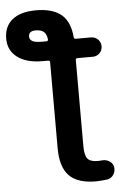

<svg xmlns="http://www.w3.org/2000/svg" viewBox="-64 -809 705 1061"><g transform="rotate(-5 288.5 -278.5)"><path d="M219.7 -587.9Q223.6 -587.9 226.6 -590.8Q229.5 -593.8 228.5 -597.7Q225.6 -624 212.9 -637.7Q197.3 -653.3 165 -653.3Q126 -653.3 126 -622.1Q126 -587.9 189.5 -587.9ZM372.1 5.9Q372.1 57.6 387.7 76.7Q403.3 95.7 444.3 95.7Q454.1 95.7 464.8 94.7Q468.8 93.8 473.6 93.8Q491.2 93.8 506.8 102.5Q526.4 113.3 531.2 134.8Q532.2 141.6 532.2 147.5Q532.2 164.1 523.4 177.7Q510.7 198.2 488.3 202.1Q457 206.1 425.8 207Q323.2 207 276.4 158.7Q229.5 110.4 229.5 5.9V-470.7Q229.5 -480.5 219.7 -480.5H189.5Q98.6 -480.5 48.8 -518.6Q-1 -556.6 -1 -622.1Q-1 -689.5 44.9 -726.6Q90.8 -763.7 176.8 -763.7Q271.5 -763.7 320.3 -720.7Q365.2 -678.7 371.1 -597.7Q372.1 -587.9 381.8 -587.9H466.8Q489.3 -587.9 504.9 -572.3Q520.5 -556.6 520.5 -534.2Q520.5 -511.7 504.9 -496.1Q489.3 -480.5 466.8 -480.5H381.8Q372.1 -480.5 372.1 -470.7Z"/></g></svg>

Font: Gen Jyuu GothicX Bold
Style: Bold
Weight: 700
Designer: Ryoko NISHIZUKA (kana &amp; ideographs); Paul D. Hunt (Latin, Greek &amp; Cyrillic); Wenlong ZHANG (bopomofo); Sandoll C
Version: Version 1.058.20140828